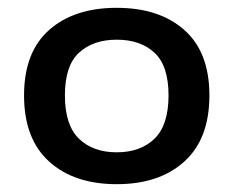

<svg xmlns="http://www.w3.org/2000/svg" viewBox="-20 -768 597 491"><path d="M278.5 -297Q169.5 -297 105.5 -355Q41.5 -413 41.5 -524Q41.5 -634.5 105.5 -691.2Q169.5 -748 278.5 -748Q387.5 -748 451.5 -691.2Q515.5 -634.5 515.5 -524Q515.5 -413 451.5 -355Q387.5 -297 278.5 -297ZM278.5 -378.5Q339 -378.5 375 -413.2Q411 -448 411 -524Q411 -600 375 -633.2Q339 -666.5 278.5 -666.5Q218 -666.5 182 -633.2Q146 -600 146 -524Q146 -448 182 -413.2Q218 -378.5 278.5 -378.5Z"/></svg>

Font: Encode Sans Exp Md
Style: Regular
Weight: 500
Width: 7
Designer: Multiple Designers
Foundry: Impallari Type
Version: Version 3.002; ttfautohint (v1.8.3) -l 8 -r 50 -G 200 -x 14 